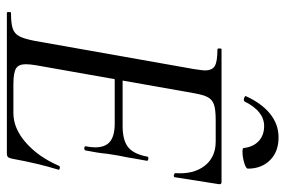

<svg xmlns="http://www.w3.org/2000/svg" viewBox="-156 -675 831 559"><g transform="rotate(90 259.5 -395.5)"><path d="M17 -12Q48 -12 63 -17Q78 -22 85.5 -36Q93 -50 99 -81L181 -544Q185 -570 185 -576Q185 -598 172 -605.5Q159 -613 124 -613Q121 -613 121 -619Q121 -625 124 -625H510Q518 -625 516 -616L496 -489Q496 -486 491 -486Q489 -486 486.5 -487.5Q484 -489 484 -490Q488 -543 463 -575.5Q438 -608 392 -608H330Q299 -608 284.5 -603Q270 -598 263 -585Q256 -572 251 -543L170 -85Q167 -67 167 -55Q167 -34 179.5 -26.5Q192 -19 226 -19H309Q354 -19 395.5 -55.5Q437 -92 463 -152Q464 -155 469.5 -154Q475 -153 474 -150Q456 -92 442 -15Q440 -6 437 -3Q434 0 426 0H17Q15 0 15 -6Q15 -12 17 -12ZM406 -230Q409 -245 409 -257Q409 -287 392 -300.5Q375 -314 340 -314H178L182 -337H347Q389 -337 409 -353.5Q429 -370 436 -409Q436 -412 442 -412Q444 -412 446.5 -410.5Q449 -409 448 -407Q445 -389 442.5 -376.5Q440 -364 439 -355L433 -325L428 -294Q425 -263 418 -229Q417 -225 411 -225.5Q405 -226 406 -230ZM347 -749Q304 -749 276 -693Q275 -690 270 -690Q266 -690 262.5 -692Q259 -694 260 -696Q281 -742 311.5 -766.5Q342 -791 380 -791Q422 -791 446.5 -766Q471 -741 471 -702Q471 -696 454 -691Q437 -686 422 -686Q411 -686 411 -689Q408 -717 391 -733Q374 -749 347 -749Z"/></g></svg>

Font: Cormorant Infant Medium
Style: Italic
Weight: 500
Italic angle: -10°
Designer: Christian Thalmann (Catharsis Fonts)
Foundry: Catharsis Fonts
Version: Version 4.000